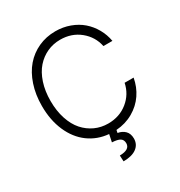

<svg xmlns="http://www.w3.org/2000/svg" viewBox="-215 -883 1155 1235"><g transform="rotate(-30 363.0 -265.0)"><path d="M666.2 -500H599.4Q583.8 -576 523.1 -625.4Q462.4 -674.7 378.2 -674.7Q326 -674.7 280.9 -654.1Q235.8 -633.5 201.7 -595Q167.6 -556.5 147.9 -496.8Q128.2 -437.1 128.2 -363.6Q128.2 -289.8 147.9 -230.1Q167.6 -170.5 201.7 -132.1Q235.8 -93.8 280.9 -73.2Q326 -52.6 378.2 -52.6Q462.4 -52.6 523.1 -101.7Q583.8 -150.9 599.4 -227.3H666.2Q654.8 -163.7 619.9 -112.2Q584.9 -60.7 528.4 -28.2Q471.9 4.3 402.3 9.2L398.4 29.5Q431.1 34.8 451.5 55.4Q471.9 76 472.3 112.9Q471.9 156.6 438.2 181.6Q404.5 206.7 340.9 207L338.8 162.6Q414.4 161.6 414.4 114.7Q414.4 88.8 396.1 77.2Q377.8 65.7 337 63.9L348.4 8.5Q264.6 1.1 200.3 -46.2Q136 -93.4 100 -175.6Q63.9 -257.8 63.9 -363.6Q63.9 -447.8 87.4 -517.9Q110.8 -588.1 152.2 -636Q193.5 -683.9 251.8 -710.6Q310 -737.2 378.2 -737.2Q435 -737.2 484.9 -718.9Q534.8 -700.6 571.6 -668.7Q608.3 -636.7 632.8 -593.4Q657.3 -550.1 666.2 -500Z"/></g></svg>

Font: Inter Light BETA
Style: Regular
Weight: 300
Designer: Rasmus Andersson
Foundry: rsms
Version: Version 3.011;git-f93a4a705